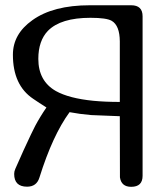

<svg xmlns="http://www.w3.org/2000/svg" viewBox="-20 -721 640 741"><path d="M442.4 -561.5Q441.9 -622.6 411.1 -640.6Q391.1 -652.3 329.1 -652.3Q214.4 -652.3 165 -602.1Q127.9 -563.5 127.9 -493.7Q127.9 -408.2 195.8 -369.6Q246.6 -341.3 340.3 -332Q385.7 -327.6 442.4 -327.6ZM115.7 -234.9Q135.3 -271.5 159.2 -306.2Q131.3 -323.7 107.9 -339.8Q29.8 -392.1 29.8 -509.8Q29.8 -589.8 105 -643.1Q185.1 -700.7 326.7 -700.7H486.3Q530.3 -700.7 530.3 -658.2V-42.5Q530.3 0 486.3 0Q448.2 0 442.9 -36.6L442.4 -272.5L331.5 -276.9Q286.6 -280.8 248.5 -288.1Q183.1 -198.7 132.3 -36.1Q121.6 -0.5 84.5 -0.5Q34.7 -0.5 34.7 -49.8Q34.7 -59.6 39.1 -69.3L70.8 -140.6Q105.5 -215.8 115.7 -234.9Z"/></svg>

Font: inglobal
Style: Regular
Weight: 400
Designer: Andrey Kochetov, Denis Davydov, Evgeny Yurtaev
Foundry: inglobal
Version: Version 1.00 September 25, 2014, initial release